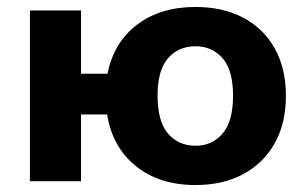

<svg xmlns="http://www.w3.org/2000/svg" viewBox="-20 -521 884 552"><path d="M542 11Q438 11 370.5 -43.5Q303 -98 288 -192H213V0H66V-491H213V-309H289Q307 -399 374 -450Q441 -501 542 -501Q621 -501 679.5 -470Q738 -439 770 -381.5Q802 -324 802 -246Q802 -167 770 -109.5Q738 -52 679.5 -20.5Q621 11 542 11ZM542 -102Q590 -102 620 -137Q650 -172 650 -246Q650 -319 620 -353.5Q590 -388 542 -388Q493 -388 463 -353.5Q433 -319 433 -246Q433 -172 463 -137Q493 -102 542 -102Z"/></svg>

Font: Nunito Sans ExtraBold
Style: Regular
Weight: 800
Designer: Vernon Adams
Foundry: Vernon Adams
Version: Version 3.101; ttfautohint (v1.8.4.7-5d5b);gftools[0.9.27]